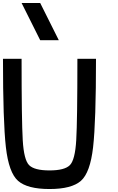

<svg xmlns="http://www.w3.org/2000/svg" viewBox="-20 -1270 790 1290"><path d="M500 -875H625Q625 -453.1 605.5 -281.2Q585.9 -109.4 523.4 -54.7Q460.9 0 312.5 0Q164.1 0 101.6 -54.7Q39.1 -109.4 19.5 -281.2Q0 -453.1 0 -875H125Q125 -460.9 132.8 -328.1Q140.6 -195.3 175.8 -160.2Q210.9 -125 312.5 -125Q414.1 -125 449.2 -160.2Q484.4 -195.3 492.2 -328.1Q500 -460.9 500 -875ZM250 -1250 375 -1000H250L125 -1250Z"/></svg>

Font: CraftyPE
Style: Regular
Weight: 400
Designer: Erek Butcher
Foundry: Haunted Coop
Version: Version 0.018;April 4, 2024;FontCreator 15.0.0.2962 64-bit